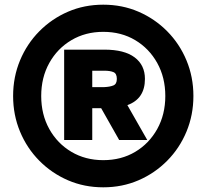

<svg xmlns="http://www.w3.org/2000/svg" viewBox="-20 -760 882 820"><path d="M36 -350Q36 -431 65.5 -502Q95 -573 148 -626.5Q201 -680 270.5 -710Q340 -740 421 -740Q502 -740 571.5 -710Q641 -680 694 -626.5Q747 -573 776.5 -502Q806 -431 806 -350Q806 -269 776.5 -198Q747 -127 694 -73.5Q641 -20 571.5 10Q502 40 421 40Q340 40 270.5 10Q201 -20 148 -73.5Q95 -127 65.5 -198Q36 -269 36 -350ZM686 -350Q686 -429 651.5 -491Q617 -553 557.5 -588.5Q498 -624 421 -624Q345 -624 285 -588.5Q225 -553 190.5 -491Q156 -429 156 -350Q156 -271 190.5 -209Q225 -147 285 -111.5Q345 -76 421 -76Q498 -76 557.5 -111.5Q617 -147 651.5 -209Q686 -271 686 -350ZM254 -548H426Q511 -548 555 -515Q599 -482 599 -423Q599 -338 524 -311L609 -162H489L412 -298H374V-162H254ZM426 -458H374V-388H426Q449 -389 464 -395Q479 -401 479 -423Q479 -446 464.5 -452Q450 -458 426 -458Z"/></svg>

Font: Haskoy ExtraBold
Style: Regular
Weight: 800
Designer: Ertekin Erdin
Foundry: Ertekin Erdin
Version: Version 2.000; ttfautohint (v1.8.4.7-5d5b)